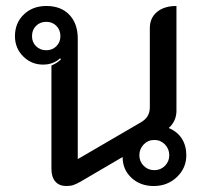

<svg xmlns="http://www.w3.org/2000/svg" viewBox="-20 -613 683 642"><path d="M152 -48V-394Q173 -403 184 -415L181 -418Q158 -397 124 -397Q85 -397 57.5 -424.5Q30 -452 30 -492Q30 -536 59.5 -564.5Q89 -593 135 -593Q184 -593 212 -563.5Q240 -534 240 -484V-81L446 -201Q465 -211 473 -224Q481 -237 481 -254V-519Q481 -553 505 -573Q529 -593 570 -593V-242Q570 -225 563 -210Q556 -195 544 -185Q573 -173 588 -149.5Q603 -126 603 -94Q603 -51 571.5 -21Q540 9 494 9Q449 9 419.5 -18.5Q390 -46 390 -88L250 -6Q236 2 226 5.5Q216 9 202 9Q178 9 165 -6Q152 -21 152 -48ZM182 -492Q182 -513 168.5 -526.5Q155 -540 135 -540Q114 -540 100.5 -526.5Q87 -513 87 -492Q87 -472 100.5 -458.5Q114 -445 135 -445Q155 -445 168.5 -458.5Q182 -472 182 -492ZM546 -94Q546 -115 531.5 -130Q517 -145 496 -145Q475 -145 460.5 -130Q446 -115 446 -94Q446 -73 460.5 -58.5Q475 -44 496 -44Q517 -44 531.5 -58.5Q546 -73 546 -94Z"/></svg>

Font: K2D
Style: Regular
Weight: 400
Version: Version 1.000; ttfautohint (v1.6)